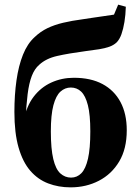

<svg xmlns="http://www.w3.org/2000/svg" viewBox="-20 -792 599 827"><path d="M284 15Q232 15 187.5 -2Q143 -19 110.5 -56.5Q78 -94 60 -156.5Q42 -219 42 -310Q42 -383 51 -446Q60 -509 79 -556.5Q98 -604 129 -632Q154 -656 184 -670.5Q214 -685 252 -694Q290 -703 336 -709Q355 -712 379 -715.5Q403 -719 427 -722.5Q451 -726 471 -729L489 -772L522 -763Q521 -728 516 -697.5Q511 -667 503 -644.5Q495 -622 482 -609Q469 -597 450.5 -590.5Q432 -584 407.5 -580Q383 -576 350 -572Q275 -562 226.5 -551Q178 -540 149 -513Q129 -496 117 -465Q105 -434 99 -386.5Q93 -339 90 -272H82Q94 -335 125 -375.5Q156 -416 201 -436.5Q246 -457 298 -457Q371 -457 421.5 -430Q472 -403 499 -352.5Q526 -302 526 -231Q526 -151 493.5 -96.5Q461 -42 406 -13.5Q351 15 284 15ZM286 -27Q312 -27 330.5 -46Q349 -65 359 -108.5Q369 -152 369 -226Q369 -298 358.5 -339Q348 -380 329.5 -397.5Q311 -415 285 -415Q260 -415 240.5 -397.5Q221 -380 210 -338.5Q199 -297 199 -226Q199 -151 209.5 -107Q220 -63 240 -45Q260 -27 286 -27Z"/></svg>

Font: Source Serif 4 36pt
Style: Bold
Weight: 700
Designer: Frank Grießhammer
Foundry: Adobe Systems Incorporated
Version: Version 4.004;hotconv 1.0.116;makeotfexe 2.5.65601